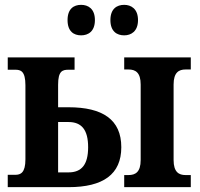

<svg xmlns="http://www.w3.org/2000/svg" viewBox="-20 -773 824 793"><path d="M493 -627C521 -627 550 -643 550 -690C550 -737 521 -753 493 -753C463 -753 436 -737 436 -690C436 -643 463 -627 493 -627ZM315 -627C344 -627 372 -643 372 -690C372 -737 344 -753 315 -753C285 -753 259 -737 259 -690C259 -643 285 -627 315 -627ZM493 0H768V-50H746C719 -50 697 -62 697 -112V-424C697 -474 719 -486 746 -486H768V-536H493V-486H511C539 -486 561 -474 561 -424V-112C561 -62 539 -50 511 -50H493ZM12 0H263C406 0 481 -53 481 -165C481 -279 404 -330 263 -330H220V-423C220 -480 238 -485 263 -485H288V-536H12V-485H43C65 -485 85 -480 85 -421V-115C85 -59 65 -51 43 -51H12ZM220 -61V-269H263C317 -269 344 -237 344 -165C344 -93 317 -61 263 -61Z"/></svg>

Font: Noto Serif Condensed
Style: Bold
Weight: 700
Width: 3
Designer: Monotype Design Team
Foundry: Monotype Imaging Inc.
Version: Version 2.015